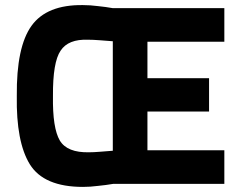

<svg xmlns="http://www.w3.org/2000/svg" viewBox="-20 -722 942 754"><path d="M861 0V-132H559V-284H801V-415H559V-558H861V-690H423Q395 -695 365 -698Q334 -702 306 -702Q164 -704 104 -621Q44 -538 46 -345Q43 -165 97 -77Q152 12 306 12Q334 12 365 8Q396 5 425 0ZM330 -124Q244 -122 215 -170Q186 -219 188 -345Q187 -478 218 -523Q248 -569 326 -566Q345 -566 371 -564Q396 -562 423 -560V-130Q397 -128 372 -126Q347 -124 330 -124Z"/></svg>

Font: RazerF5
Style: Bold
Weight: 700
Foundry: Razer Inc.
Version: Version 1.000;PS 001.001;hotconv 1.0.56